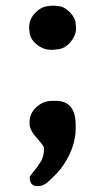

<svg xmlns="http://www.w3.org/2000/svg" viewBox="-20 -494 345 668"><path d="M178.7 -473.1Q201.2 -473.1 222.2 -452.1Q243.2 -431.2 243.2 -410.6L244.6 -397.5V-395Q244.6 -370.1 223.6 -345.9Q202.6 -321.8 173.3 -321.8L168 -320.8H157.2Q129.4 -320.8 106 -340.8Q82.5 -360.8 82.5 -386.7L81.5 -392.1V-399.9Q81.5 -428.2 104 -450.7Q126.5 -473.1 152.8 -473.1L158.2 -474.1H170.9Q176.8 -473.1 178.7 -473.1ZM174.3 -143.1Q243.2 -143.1 243.2 -59.1V-45.9Q243.2 14.2 203.1 76.7Q182.6 108.4 144 141.1Q128.9 153.8 110.8 153.8Q83.5 153.8 83.5 123.5Q83.5 118.7 96.2 103.8Q108.9 88.9 121.1 69.8Q133.3 50.8 133.3 21Q133.3 14.2 108.2 -13.7Q83 -41.5 83 -62V-69.8Q83 -99.6 106.7 -121.3Q130.4 -143.1 161.1 -143.1Z"/></svg>

Font: Averia Serif Libre
Style: Bold
Weight: 700
Version: Version 1.002